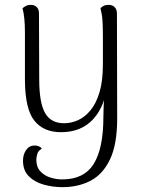

<svg xmlns="http://www.w3.org/2000/svg" viewBox="-20 -537 582 793"><path d="M238 236Q198 236 160.5 225.5Q123 215 99 191Q75 167 75 127Q75 101 88 82.5Q101 64 123 64Q143 64 153 77Q138 85 134 99Q130 113 130 122Q130 153 147 171Q164 189 188.5 196.5Q213 204 237 204Q327 204 367 140Q407 76 407 -54Q407 -73 408 -94.5Q409 -116 410 -138Q411 -160 412 -180L423 -193Q415 -100 365.5 -45.5Q316 9 232 9Q160 9 122 -38.5Q84 -86 83 -204V-404Q83 -434 80.5 -459.5Q78 -485 73 -503Q79 -508 87 -512.5Q95 -517 107 -517Q122 -517 131.5 -508Q141 -499 141 -482L142 -209Q142 -113 166 -70.5Q190 -28 245 -28Q274 -28 302 -40.5Q330 -53 353.5 -81Q377 -109 391 -156Q405 -203 405 -271Q405 -334 405 -374Q405 -414 404 -438Q403 -462 400.5 -476.5Q398 -491 395 -503Q399 -508 407.5 -512.5Q416 -517 429 -517Q444 -517 453.5 -507.5Q463 -498 463 -480L464 -48Q464 59 434.5 121Q405 183 354 209.5Q303 236 238 236Z"/></svg>

Font: Arima Thin Light
Style: Regular
Weight: 300
Version: Version 1.100